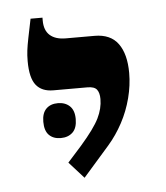

<svg xmlns="http://www.w3.org/2000/svg" viewBox="-38 -682 404 466"><g transform="rotate(-5 163.5 -449.0)"><path d="M150 -251 114 -291 148 -329Q182 -368 193.5 -391.5Q205 -415 205 -438Q205 -453 199 -461Q193 -469 176 -469H93Q65 -469 51 -486.5Q37 -504 37 -545Q37 -559 38.5 -571Q40 -583 43.5 -600.5Q47 -618 53 -647H82V-640Q82 -616 95.5 -604Q109 -592 134 -592H204Q243 -592 261.5 -566.5Q280 -541 280 -495Q280 -465 272 -434Q264 -403 249 -375Q234 -347 214 -324ZM62 -395Q62 -416 72.5 -426.5Q83 -437 101 -437Q119 -437 130 -426.5Q141 -416 141 -395Q141 -373 130 -362.5Q119 -352 101 -352Q83 -352 72.5 -362.5Q62 -373 62 -395Z"/></g></svg>

Font: Noto Serif Hebrew Medium
Style: Regular
Weight: 500
Version: Version 2.003